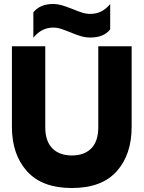

<svg xmlns="http://www.w3.org/2000/svg" viewBox="-20 -932 723 967"><path d="M148 -870Q182 -912 248 -912Q269 -912 290 -906Q311 -900 344 -887Q373 -875 393.5 -868.5Q414 -862 435 -862Q495 -862 535 -912V-784Q503 -743 435 -743Q411 -743 388.5 -749.5Q366 -756 335 -769Q305 -781 286.5 -787Q268 -793 248 -793Q189 -793 148 -742ZM40 -293V-699H208V-291Q208 -221 243.5 -185Q279 -149 342 -149Q405 -149 440 -185Q475 -221 475 -291V-699H643V-293Q643 -153 567.5 -69Q492 15 342 15Q192 15 116 -69.5Q40 -154 40 -293Z"/></svg>

Font: Readiness
Style: Bold
Weight: 700
Designer: Katatrad Team
Foundry: CadsonDemak
Version: Version 1.00;January 16, 2020;FontCreator 12.0.0.2550 64-bit